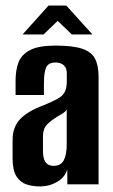

<svg xmlns="http://www.w3.org/2000/svg" viewBox="-20 -671 410 699"><path d="M125.7 7.7Q99.9 7.7 77.3 0.7Q54.6 -6.4 40.2 -28.5Q25.8 -50.6 25.8 -95V-161.4Q25.8 -208.3 53.3 -237.4Q80.9 -266.5 140.1 -288.4Q171.4 -301.3 189.4 -311.2Q207.4 -321 215.3 -335.3Q223.2 -349.5 223.2 -375.2V-402.4Q223.2 -417.7 217.9 -426.4Q212.5 -435.1 203.3 -439.2Q194.1 -443.4 182 -443.4Q156.4 -443.4 148.1 -425.6Q139.9 -407.9 139.9 -367.1V-325.1H36.7V-378Q36.7 -415 47.2 -443.5Q57.8 -472 89.1 -488.5Q120.4 -505 182 -505Q245.2 -505 278.9 -493.7Q312.6 -482.5 325.8 -457.6Q338.9 -432.7 338.9 -391.4V0H225.2L224.9 -54.7Q216.7 -25.6 188.2 -9Q159.6 7.7 125.7 7.7ZM174.7 -67.2Q201.6 -67.2 212.2 -87.5Q222.9 -107.7 222.9 -145.4V-271.9Q217 -262.5 202.9 -254.7Q188.7 -246.9 175.5 -237.7Q156.4 -225 146.4 -211.6Q136.4 -198.2 136.4 -174.1V-123Q136.4 -101.5 141.3 -89.2Q146.3 -76.9 155.1 -72.1Q163.8 -67.2 174.7 -67.2ZM62.2 -545.6 156.7 -650.8H221.3L316.5 -545.6H241.6L189.9 -595L138.7 -545.6Z"/></svg>

Font: Alumni Sans Thin
Style: Regular
Weight: 100
Designer: Robert E. Leuschke
Foundry: Robert E. Leuschke
Version: Version 1.018